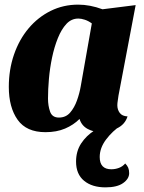

<svg xmlns="http://www.w3.org/2000/svg" viewBox="-20 -550 621 828"><path d="M176 20Q94 20 56 -33.5Q18 -87 18 -175Q18 -250 40.5 -315Q63 -380 103.5 -428Q144 -476 198.5 -503Q253 -530 317 -530Q368 -530 422 -510L565 -528L491 -138Q490 -129 488 -117Q486 -105 486 -96Q486 -77 496.5 -63Q507 -49 530 -48Q519 -13 484.5 3.5Q450 20 415 20Q384 20 358 6Q332 -8 323 -37Q297 -11 260.5 4.5Q224 20 176 20ZM234 -43Q264 -43 282.5 -64.5Q301 -86 312 -117Q323 -148 328 -177L376 -449Q361 -460 345.5 -465Q330 -470 318 -470Q288 -470 266.5 -447Q245 -424 229.5 -385.5Q214 -347 204.5 -301.5Q195 -256 191 -210Q187 -164 187 -125Q187 -94 196 -68.5Q205 -43 234 -43ZM435 258Q377 258 342.5 229.5Q308 201 308 147Q308 102 330 68.5Q352 35 387.5 12.5Q423 -10 462 -22L504 -16V-11Q465 15 437.5 51.5Q410 88 410 127Q410 180 460 180Q477 180 493 174Q509 168 520 155Q529 164 533 173.5Q537 183 537 197Q537 221 511 239.5Q485 258 435 258Z"/></svg>

Font: Sansita Swashed
Style: Bold
Weight: 700
Designer: Pablo Cosgaya
Foundry: Omnibus-Type
Version: Version 1.003; ttfautohint (v1.8.3)